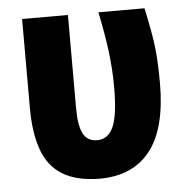

<svg xmlns="http://www.w3.org/2000/svg" viewBox="-45 -594 630 647"><g transform="rotate(-5 270.0 -270.5)"><path d="M266 9Q188 8 141 -21Q94 -50 73.5 -107.5Q53 -165 53 -249V-550H208V-236Q208 -175 222.5 -148Q237 -121 270 -121Q307 -121 324.5 -160.5Q342 -200 342 -294Q342 -355 334 -417.5Q326 -480 311 -550H467Q478 -500 485 -458.5Q492 -417 494.5 -378Q497 -339 497 -294Q497 -141 438 -66Q379 9 266 9Z"/></g></svg>

Font: Noto Sans Display Condensed ExtraBold
Style: Regular
Weight: 800
Width: 3
Designer: Monotype Design Team
Foundry: Monotype Imaging Inc.
Version: Version 2.003